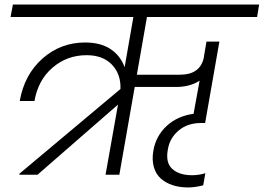

<svg xmlns="http://www.w3.org/2000/svg" viewBox="-20 -760 1147 835"><path d="M439 0 493.2 -305.2 143.1 0H64L64.9 -4.9L503.9 -373Q506.3 -437.5 466.8 -478.8Q427.2 -520 356.9 -520Q271.5 -520 208.5 -465.8Q145.5 -411.6 129.9 -320.8H65.9Q85.9 -435.5 164.8 -505.4Q243.7 -575.2 350.1 -575.2Q417 -575.2 460.2 -546.9Q503.4 -518.6 522 -467.8L560.1 -686H25.9L36.1 -740.2H1106.9L1098.1 -686H619.1L575.2 -435.1H763.2Q846.7 -435.1 865.2 -503.9L877.9 -579.1H934.1L872.1 -225.1H855Q795.4 -225.1 756.6 -192.1Q717.8 -159.2 710 -109.9Q699.2 -52.2 729.5 -25.1Q759.8 2 814.9 2Q845.7 2 873 -6.8L863.8 45.9Q827.6 55.2 797.9 55.2Q760.7 55.2 730.5 45.2Q700.2 35.2 679 16.1Q657.7 -2.9 648.9 -34.2Q640.1 -65.4 647 -105Q658.2 -168.9 704.8 -212.2Q751.5 -255.4 821.8 -265.1L848.1 -409.2Q806.2 -381.8 745.1 -381.8H565.9L499 0Z"/></svg>

Font: SVN-Poppins Light
Style: Italic
Weight: 300
Italic angle: -10°
Designer: Ninad Kale (Devanagari), Jonny Pinhorn (Latin)
Foundry: Indian Type Foundry
Version: Version 3.002 2017